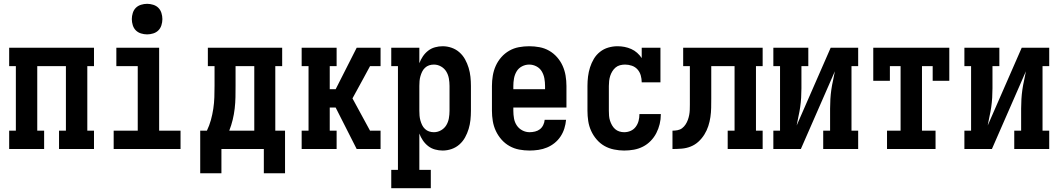

<svg xmlns="http://www.w3.org/2000/svg" viewBox="-20 -780 5540 1005"><path d="M28 0V-96H63V-434H28V-530H472V-434H437V-96H472V0H289V-96H325V-434H175V-96H211V0Z M575 0V-96H701V-434H589V-530H813V-96H925V0ZM750 -600Q734 -600 718 -605Q702 -610 691 -621Q680 -632 675 -648Q670 -664 670 -680Q670 -696 675 -712Q680 -728 691 -739Q702 -750 718 -755Q734 -760 750 -760Q766 -760 782 -755Q798 -750 809 -739Q820 -728 825 -712Q830 -696 830 -680Q830 -664 825 -648Q820 -632 809 -621Q798 -610 782 -605Q766 -600 750 -600Z M1028 127V-96H1063Q1076 -123 1084 -152Q1092 -181 1096.5 -211Q1101 -241 1102 -271Q1103 -301 1103 -331V-434H1068V-530H1457V-434H1421V-96H1472V127H1361V0H1139V127ZM1311 -96V-434H1213V-331Q1213 -301 1212.5 -271.5Q1212 -242 1208.5 -212Q1205 -182 1198 -153Q1191 -124 1180 -96Z M1559 0V-96H1595V-434H1559V-530H1742V-434H1706V-313H1737L1847 -530H1937V-471Q1909 -419 1881 -367.5Q1853 -316 1825 -265L1875 -173L1931 -70L1937 -59V0H1847L1737 -217H1706V-96H1742V0ZM1917 -434 1937 -471V-530H1972V-434ZM1937 0V-59L1931 -70L1917 -96H1972V0Z M2028 205V109H2063V-434H2028V-530H2175V-449Q2182 -468 2193.5 -485Q2205 -502 2221 -514.5Q2237 -527 2257 -532.5Q2277 -538 2297 -538Q2321 -538 2344 -530Q2367 -522 2385 -506Q2403 -490 2414.5 -469Q2426 -448 2433 -425Q2440 -402 2442.5 -378Q2445 -354 2445 -330V-200Q2445 -176 2442.5 -152Q2440 -128 2433 -105Q2426 -82 2414.5 -61Q2403 -40 2385 -24Q2367 -8 2344 0Q2321 8 2297 8Q2277 8 2257 2.5Q2237 -3 2221 -15.5Q2205 -28 2193.5 -45Q2182 -62 2175 -81V109H2235V205ZM2251 -88Q2271 -88 2288.5 -98Q2306 -108 2316 -124.5Q2326 -141 2329.5 -160.5Q2333 -180 2333 -200V-330Q2333 -350 2329.5 -369.5Q2326 -389 2316 -405.5Q2306 -422 2288.5 -432Q2271 -442 2251 -442Q2238 -442 2226 -438Q2214 -434 2204.5 -425Q2195 -416 2189.5 -404.5Q2184 -393 2180.5 -380.5Q2177 -368 2176 -355.5Q2175 -343 2175 -330V-200Q2175 -187 2176 -174.5Q2177 -162 2180.5 -149.5Q2184 -137 2189.5 -125.5Q2195 -114 2204.5 -105Q2214 -96 2226 -92Q2238 -88 2251 -88Z M2752 8Q2725 8 2698 3Q2671 -2 2647 -15.5Q2623 -29 2605 -49.5Q2587 -70 2575.5 -94.5Q2564 -119 2559.5 -146Q2555 -173 2555 -200V-330Q2555 -357 2559.5 -384Q2564 -411 2575 -435.5Q2586 -460 2604 -480.5Q2622 -501 2645.5 -514.5Q2669 -528 2696 -533Q2723 -538 2750 -538Q2777 -538 2804 -533Q2831 -528 2854.5 -514.5Q2878 -501 2896 -480.5Q2914 -460 2925 -435.5Q2936 -411 2940.5 -384Q2945 -357 2945 -330V-217H2667V-200Q2667 -180 2670.5 -160Q2674 -140 2685 -123.5Q2696 -107 2714 -97.5Q2732 -88 2752 -88Q2766 -88 2780.5 -91.5Q2795 -95 2806 -103.5Q2817 -112 2823.5 -125.5Q2830 -139 2831 -153H2943Q2941 -130 2934 -107.5Q2927 -85 2914 -65.5Q2901 -46 2883 -31.5Q2865 -17 2843.5 -8Q2822 1 2798.5 4.5Q2775 8 2752 8ZM2667 -313H2833V-330Q2833 -350 2829.5 -369.5Q2826 -389 2816 -406Q2806 -423 2788 -432.5Q2770 -442 2750 -442Q2730 -442 2712 -432.5Q2694 -423 2684 -406Q2674 -389 2670.5 -369.5Q2667 -350 2667 -330Z M3247 8Q3221 8 3194 2.5Q3167 -3 3144 -16Q3121 -29 3103 -50Q3085 -71 3074 -95.5Q3063 -120 3059 -146.5Q3055 -173 3055 -200V-330Q3055 -355 3058 -379.5Q3061 -404 3068.5 -427.5Q3076 -451 3088.5 -472Q3101 -493 3120.5 -508.5Q3140 -524 3164 -531Q3188 -538 3212 -538Q3231 -538 3249 -534.5Q3267 -531 3284 -523.5Q3301 -516 3315 -503.5Q3329 -491 3339 -476V-530H3437V-349H3339Q3339 -367 3334 -385Q3329 -403 3317 -416.5Q3305 -430 3287.5 -436Q3270 -442 3252 -442Q3238 -442 3225 -438.5Q3212 -435 3202 -426.5Q3192 -418 3185 -406.5Q3178 -395 3174 -382.5Q3170 -370 3168.5 -356.5Q3167 -343 3167 -330V-200Q3167 -187 3168 -174Q3169 -161 3173 -148.5Q3177 -136 3183.5 -124.5Q3190 -113 3199.5 -104.5Q3209 -96 3221.5 -92Q3234 -88 3247 -88Q3265 -88 3281 -95Q3297 -102 3307.5 -116Q3318 -130 3322.5 -147Q3327 -164 3327 -182Q3327 -182 3327 -182Q3327 -182 3327 -183H3439Q3439 -182 3439 -181.5Q3439 -181 3439 -181Q3439 -155 3433 -130.5Q3427 -106 3415.5 -83.5Q3404 -61 3386 -42.5Q3368 -24 3345.5 -12.5Q3323 -1 3298 3.5Q3273 8 3247 8Z M3500 0V-96Q3513 -96 3526.5 -98.5Q3540 -101 3550.5 -109Q3561 -117 3568.5 -128.5Q3576 -140 3580.5 -152.5Q3585 -165 3587.5 -178Q3590 -191 3590.5 -204.5Q3591 -218 3591 -231.5Q3591 -245 3591 -258Q3591 -259 3591 -260.5Q3591 -262 3591 -263V-434H3556V-530H3972V-434H3937V-96H3972V0H3789V-96H3825V-434H3703V-264Q3703 -240 3702.5 -215.5Q3702 -191 3698.5 -167Q3695 -143 3687.5 -120Q3680 -97 3667 -76Q3654 -55 3636 -38.5Q3618 -22 3595.5 -13Q3573 -4 3548.5 -2Q3524 0 3500 0Z M4028 0V-96H4063V-434H4028V-530H4211V-434H4175V-318Q4175 -293 4173.5 -268.5Q4172 -244 4168.5 -219.5Q4165 -195 4159.5 -171Q4154 -147 4150 -123L4328 -530H4472V-434H4437V-96H4472V0H4289V-96H4325V-212Q4325 -237 4326.5 -261.5Q4328 -286 4331.5 -310.5Q4335 -335 4340.5 -359Q4346 -383 4350 -407L4172 0Z M4623 0V-96H4694V-434H4638V-357H4551V-530H4949V-357H4862V-434H4806V-96H4877V0Z M5028 0V-96H5063V-434H5028V-530H5211V-434H5175V-318Q5175 -293 5173.5 -268.5Q5172 -244 5168.5 -219.5Q5165 -195 5159.5 -171Q5154 -147 5150 -123L5328 -530H5472V-434H5437V-96H5472V0H5289V-96H5325V-212Q5325 -237 5326.5 -261.5Q5328 -286 5331.5 -310.5Q5335 -335 5340.5 -359Q5346 -383 5350 -407L5172 0Z"/></svg>

Font: Iosevka Slab
Style: Bold
Weight: 700
Monospace: yes
Designer: Belleve Invis
Foundry: Belleve Invis
Version: Version 11.1.1; ttfautohint (v1.8.3)